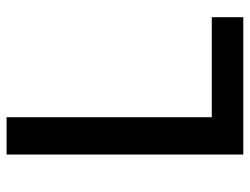

<svg xmlns="http://www.w3.org/2000/svg" viewBox="-110 -666 776 597"><g transform="rotate(-90 278.5 -368.0)"><path d="M96 -736V0H523V-98H212V-736Z"/></g></svg>

Font: Alpha Sans Medium
Style: Regular
Weight: 500
Designer: [Spoqa Han Sans Neo] Dong-huui Kim  Younghwa Kang  Yujin Lee  [Noto Sans] Ryoko NISHIZUKA  (kana & ideographs); Paul D. 
Foundry: Spoqa (http://www.spoqa-han-sans.com)
Version: Version 1.100;hotconv 1.0.109;makeotfexe 2.5.65596